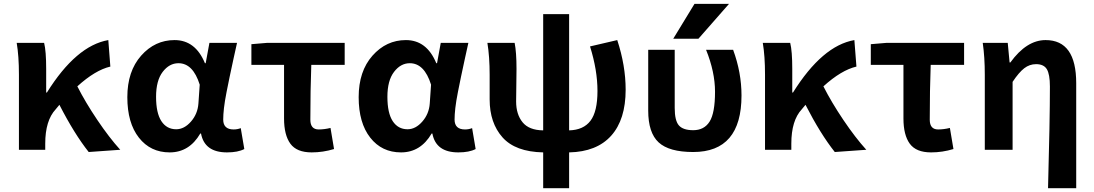

<svg xmlns="http://www.w3.org/2000/svg" viewBox="-20 -784 5727 1005"><path d="M609.4 0 444.3 11.7Q369.1 -83 291 -235.4L271.5 -211.9Q216.8 -153.3 216.8 -32.2V0H79.1V-392.6Q79.1 -491.2 67.4 -559.6H210.9Q221.7 -516.6 221.7 -422.9V-299.8H225.6Q378.9 -544.9 546.9 -574.2L557.6 -435.5Q478.5 -417 384.8 -332Q426.8 -249 489.3 -156.2Q551.8 -63.5 609.4 0Z M868.2 13.7Q767.6 13.7 707 -63.5Q646.5 -140.6 646.5 -275.4Q646.5 -411.1 718.8 -492.7Q791 -574.2 893.6 -574.2Q1002.9 -574.2 1052.7 -453.1H1056.6L1076.2 -559.6H1220.7Q1216.8 -543.9 1202.6 -478Q1188.5 -412.1 1182.1 -382.3Q1175.8 -352.5 1166 -302.7Q1156.2 -252.9 1152.3 -218.3Q1148.4 -183.6 1148.4 -158.2Q1148.4 -106.4 1203.1 -106.4Q1222.7 -106.4 1240.2 -113.3L1258.8 -3.9Q1225.6 13.7 1168 13.7Q1050.8 13.7 1032.2 -85H1028.3Q970.7 13.7 868.2 13.7ZM902.3 -107.4Q944.3 -107.4 979.5 -147.5Q1014.6 -187.5 1018.6 -242.2L1025.4 -340.8Q990.2 -453.1 914.1 -453.1Q866.2 -453.1 831.5 -407.7Q796.9 -362.3 796.9 -277.3Q796.9 -192.4 824.7 -149.9Q852.5 -107.4 902.3 -107.4Z M1611.3 13.7Q1533.2 13.7 1500 -31.7Q1466.8 -77.1 1466.8 -164.1V-444.3H1295.9V-552.7L1377.9 -559.6H1784.2V-444.3H1609.4Q1604.5 -312.5 1604.5 -157.2Q1604.5 -106.4 1648.4 -106.4Q1677.7 -106.4 1710 -114.3L1728.5 -3.9Q1670.9 13.7 1611.3 13.7Z M2079.1 13.7Q1978.5 13.7 1918 -63.5Q1857.4 -140.6 1857.4 -275.4Q1857.4 -411.1 1929.7 -492.7Q2002 -574.2 2104.5 -574.2Q2213.9 -574.2 2263.7 -453.1H2267.6L2287.1 -559.6H2431.6Q2427.7 -543.9 2413.6 -478Q2399.4 -412.1 2393.1 -382.3Q2386.7 -352.5 2377 -302.7Q2367.2 -252.9 2363.3 -218.3Q2359.4 -183.6 2359.4 -158.2Q2359.4 -106.4 2414.1 -106.4Q2433.6 -106.4 2451.2 -113.3L2469.7 -3.9Q2436.5 13.7 2378.9 13.7Q2261.7 13.7 2243.2 -85H2239.3Q2181.6 13.7 2079.1 13.7ZM2113.3 -107.4Q2155.3 -107.4 2190.4 -147.5Q2225.6 -187.5 2229.5 -242.2L2236.3 -340.8Q2201.2 -453.1 2125 -453.1Q2077.1 -453.1 2042.5 -407.7Q2007.8 -362.3 2007.8 -277.3Q2007.8 -192.4 2035.6 -149.9Q2063.5 -107.4 2113.3 -107.4Z M3068.4 -541 3210.9 -574.2Q3254.9 -440.4 3254.9 -314.5Q3254.9 -158.2 3179.2 -73.7Q3103.5 10.7 2959 13.7V201.2H2823.2V13.7Q2677.7 10.7 2610.4 -64.9Q2543 -140.6 2543 -263.7V-392.6Q2543 -487.3 2531.2 -559.6H2673.8Q2683.6 -510.7 2683.6 -422.9Q2683.6 -397.5 2682.6 -335Q2681.6 -272.5 2681.6 -252.9Q2681.6 -185.5 2715.3 -144Q2749 -102.5 2823.2 -101.6V-710H2959V-101.6Q3034.2 -103.5 3070.8 -151.9Q3107.4 -200.2 3107.4 -307.6Q3107.4 -417 3068.4 -541Z M3795.9 -763.7 3635.7 -581.1H3503.9L3615.2 -763.7ZM3861.3 -284.2Q3861.3 11.7 3608.4 11.7Q3482.4 11.7 3427.7 -38.6Q3373 -88.9 3373 -205.1V-523.4H3511.7V-218.8Q3511.7 -152.3 3533.7 -127.4Q3555.7 -102.5 3608.4 -102.5Q3666 -102.5 3694.3 -147.5Q3722.7 -192.4 3722.7 -303.7Q3722.7 -407.2 3675.8 -523.4H3817.4Q3861.3 -404.3 3861.3 -284.2Z M4514.6 0 4349.6 11.7Q4274.4 -83 4196.3 -235.4L4176.8 -211.9Q4122.1 -153.3 4122.1 -32.2V0H3984.4V-392.6Q3984.4 -491.2 3972.7 -559.6H4116.2Q4127 -516.6 4127 -422.9V-299.8H4130.9Q4284.2 -544.9 4452.1 -574.2L4462.9 -435.5Q4383.8 -417 4290 -332Q4332 -249 4394.5 -156.2Q4457 -63.5 4514.6 0Z M4853.5 13.7Q4775.4 13.7 4742.2 -31.7Q4709 -77.1 4709 -164.1V-444.3H4538.1V-552.7L4620.1 -559.6H5026.4V-444.3H4851.6Q4846.7 -312.5 4846.7 -157.2Q4846.7 -106.4 4890.6 -106.4Q4919.9 -106.4 4952.1 -114.3L4970.7 -3.9Q4913.1 13.7 4853.5 13.7Z M5613.3 201.2H5465.8Q5475.6 -152.3 5475.6 -331.1Q5475.6 -395.5 5459.5 -421.9Q5443.4 -448.2 5403.3 -448.2Q5369.1 -448.2 5341.3 -426.8Q5313.5 -405.3 5280.3 -355.5V0H5134.8V-392.6Q5134.8 -485.4 5124 -559.6H5254.9L5264.6 -457H5268.6Q5353.5 -574.2 5453.1 -574.2Q5613.3 -574.2 5613.3 -348.6Z"/></svg>

Font: Nasu
Style: Bold
Weight: 700
Designer: Ryoko NISHIZUKA (kana &amp; ideographs); Paul D. Hunt (Latin, Greek &amp; Cyrillic); Wenlong ZHANG (bopomofo); Sandoll C
Version: Version 2014.1215